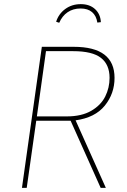

<svg xmlns="http://www.w3.org/2000/svg" viewBox="-20 -907 612 927"><path d="M345 -326 491 0H466L321 -324H155L109 0H86L182 -681H336Q533 -681 533 -531Q533 -455 486 -397Q439 -339 345 -326ZM302 -345Q374 -345 420.5 -372Q467 -399 488 -441Q509 -483 509 -531Q509 -595 467.5 -627.5Q426 -660 333 -660H202L158 -345ZM251 -802Q263 -840 295 -863.5Q327 -887 370 -887Q413 -887 439 -863Q465 -839 467 -800L450 -798Q445 -831 424.5 -848.5Q404 -866 369 -866Q333 -866 306.5 -848Q280 -830 266 -797Z"/></svg>

Font: Fira Sans Thin
Style: Italic
Weight: 250
Italic angle: -8°
Designer: Carrois Corporate & Edenspiekermann AG
Foundry: Carrois Corporate GbR & Edenspiekermann AG
Version: Version 4.203